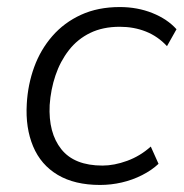

<svg xmlns="http://www.w3.org/2000/svg" viewBox="-20 -517 521 545"><path d="M264 8Q192 8 144 -20.5Q96 -49 74 -101.5Q52 -154 56 -222Q59 -277 77 -326.5Q95 -376 128.5 -414.5Q162 -453 210 -475Q258 -497 320 -497Q370 -497 412.5 -480Q455 -463 481 -434L454 -386Q428 -414 394 -427.5Q360 -441 320 -441Q272 -441 236 -423.5Q200 -406 175.5 -374.5Q151 -343 137.5 -303Q124 -263 121 -219Q117 -140 154 -93.5Q191 -47 271 -47Q304 -47 341 -60.5Q378 -74 408 -101L430 -52Q411 -34 383.5 -20Q356 -6 325.5 1Q295 8 264 8Z"/></svg>

Font: Nunito Sans 10pt Light
Style: Italic
Weight: 300
Italic angle: -9°
Designer: Vernon Adams
Foundry: Vernon Adams
Version: Version 3.101;gftools[0.9.27]